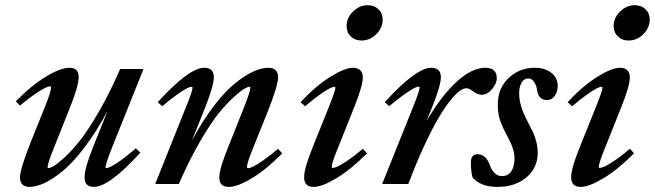

<svg xmlns="http://www.w3.org/2000/svg" viewBox="-20 -715 2544 746"><path d="M93.8 11.2Q76.7 11.2 67.1 1.7Q57.6 -7.8 57.6 -25.4Q57.6 -57.1 98.6 -160.6L154.8 -300.3Q178.2 -358.4 178.2 -374.5Q178.2 -379.4 174.3 -379.4Q168 -379.4 154.8 -373.3Q141.6 -367.2 115.5 -349.4Q89.4 -331.5 57.6 -304.7L41.5 -321.3Q102.5 -383.8 159.2 -417.7Q215.8 -451.7 250.5 -451.7Q285.6 -451.7 285.6 -415Q285.6 -381.8 252.9 -299.8L192.4 -147.9Q165 -80.6 165 -65.9Q165 -62 168.9 -62Q174.3 -62 188.5 -69.8Q202.6 -77.6 231 -103.5Q259.3 -129.4 290.5 -168.7Q321.8 -208 364.3 -281.2Q406.7 -354.5 446.8 -446.8H537.6L416 -143.6Q390.1 -77.1 390.1 -66.4Q390.1 -62 394 -62Q403.8 -62 433.1 -80.8Q462.4 -99.6 507.8 -138.7L525.4 -122.1Q404.3 11.2 344.7 11.2Q308.6 11.2 308.6 -25.4Q308.6 -61 339.8 -138.7L397.5 -283.2Q354.5 -203.1 309.3 -143.6Q264.2 -84 224.9 -51.5Q185.5 -19 153.1 -3.9Q120.6 11.2 93.8 11.2Z M583 0 701.7 -296.9Q728 -360.8 728 -374Q728 -377.9 723.6 -377.9Q718.3 -377.9 705.3 -371.3Q692.4 -364.7 666.7 -346.7Q641.1 -328.6 610.4 -302.2L592.8 -317.9Q714.4 -451.7 773.4 -451.7Q811 -451.7 811 -415Q811 -384.8 778.8 -301.3L725.6 -168.9Q767.6 -247.1 812 -304.7Q856.4 -362.3 895 -392.8Q933.6 -423.3 965.3 -437.5Q997.1 -451.7 1023.4 -451.7Q1041.5 -451.7 1051 -442.1Q1060.5 -432.6 1060.5 -415Q1060.5 -382.3 1019.5 -279.8L963.4 -140.1Q939.5 -81.5 939.5 -66.4Q939.5 -61.5 943.8 -61.5Q950.2 -61.5 962.9 -67.4Q975.6 -73.2 1002 -91.3Q1028.3 -109.4 1060.1 -136.7L1076.7 -119.1Q1015.1 -56.6 959 -22.7Q902.8 11.2 868.7 11.2Q832 11.2 832 -25.4Q832 -57.6 865.2 -140.1L925.8 -292Q952.6 -359.4 952.6 -374Q952.6 -377.9 948.7 -377.9Q943.8 -377.9 930.2 -370.6Q916.5 -363.3 888.4 -337.9Q860.4 -312.5 829.3 -274.2Q798.3 -235.8 756.3 -163.6Q714.4 -91.3 674.8 0Z M1384.3 -557.6Q1358.9 -557.6 1342.8 -573.5Q1326.7 -589.4 1326.7 -614.3Q1326.7 -646 1351.8 -670.4Q1377 -694.8 1408.2 -694.8Q1434.1 -694.8 1450.4 -679.2Q1466.8 -663.6 1466.8 -639.2Q1466.8 -607.4 1442.4 -582.5Q1418 -557.6 1384.3 -557.6ZM1198.2 11.2Q1161.6 11.2 1161.6 -26.4Q1161.6 -60.1 1193.8 -140.1L1256.8 -296.9Q1283.2 -362.8 1283.2 -374Q1283.2 -377.9 1278.8 -377.9Q1273.4 -377.9 1260.3 -371.3Q1247.1 -364.7 1221.7 -346.7Q1196.3 -328.6 1165.5 -302.2L1147.9 -317.9Q1205.6 -380.4 1262.5 -416Q1319.3 -451.7 1351.6 -451.7Q1369.6 -451.7 1379.6 -442.1Q1389.6 -432.6 1389.6 -415Q1389.6 -381.8 1357.4 -301.3L1293 -140.1Q1269 -82 1269 -66.4Q1269 -62.5 1272.5 -62.5Q1278.8 -62.5 1291.7 -68.1Q1304.7 -73.7 1331.5 -91.8Q1358.4 -109.9 1390.1 -137.2L1405.8 -119.1Q1344.2 -57.1 1287.8 -22.9Q1231.4 11.2 1198.2 11.2Z M1464.8 0 1584 -296.9Q1610.4 -362.3 1610.4 -374.5Q1610.4 -378.4 1606 -378.4Q1600.6 -378.4 1587.4 -371.6Q1574.2 -364.7 1548.6 -346.7Q1522.9 -328.6 1492.2 -302.2L1475.1 -318.4Q1597.2 -451.7 1655.3 -451.7Q1692.9 -451.7 1692.9 -415Q1692.9 -383.3 1660.2 -301.3L1637.7 -245.6Q1695.3 -343.3 1754.4 -397.5Q1813.5 -451.7 1865.7 -451.7Q1910.2 -451.7 1910.2 -411.1Q1910.2 -390.6 1891.6 -368.7Q1873 -346.7 1851.1 -346.7Q1835.4 -346.7 1813.5 -363.3Q1802.7 -372.1 1792 -372.1Q1781.2 -372.1 1766.6 -362.1Q1752 -352.1 1730.2 -325.2Q1708.5 -298.3 1684.6 -258.1Q1660.6 -217.8 1629.4 -150.9Q1598.1 -84 1566.4 0Z M1913.6 11.2Q1846.7 11.2 1815.9 -25.9Q1809.6 -47.9 1809.6 -84Q1809.6 -115.7 1835.9 -115.7Q1851.1 -115.7 1863 -105.5Q1875 -95.2 1881.8 -76.7Q1898.4 -30.8 1929.7 -30.8Q1954.6 -30.8 1966.8 -49.8Q1979 -68.8 1979 -97.7Q1979 -120.6 1971.4 -141.8Q1963.9 -163.1 1946.8 -194.3Q1930.2 -224.6 1922.1 -250.5Q1914.1 -276.4 1914.1 -308.6Q1914.1 -372.1 1956.3 -411.9Q1998.5 -451.7 2057.6 -451.7Q2097.2 -451.7 2122.1 -432.1Q2147 -412.6 2147 -380.4Q2147 -358.9 2135.3 -342.5Q2123.5 -326.2 2105.5 -326.2Q2071.8 -326.2 2066.4 -366.7Q2064 -384.3 2054.9 -397.2Q2045.9 -410.2 2032.7 -410.2Q2015.6 -410.2 2006.3 -393.6Q1997.1 -377 1997.1 -351.1Q1997.1 -304.7 2029.3 -244.1Q2043 -218.3 2050 -203.4Q2057.1 -188.5 2063.2 -166.3Q2069.3 -144 2069.3 -122.1Q2069.3 -62.5 2025.1 -25.6Q1981 11.2 1913.6 11.2Z M2421.9 -557.6Q2396.5 -557.6 2380.4 -573.5Q2364.3 -589.4 2364.3 -614.3Q2364.3 -646 2389.4 -670.4Q2414.6 -694.8 2445.8 -694.8Q2471.7 -694.8 2488 -679.2Q2504.4 -663.6 2504.4 -639.2Q2504.4 -607.4 2480 -582.5Q2455.6 -557.6 2421.9 -557.6ZM2235.8 11.2Q2199.2 11.2 2199.2 -26.4Q2199.2 -60.1 2231.4 -140.1L2294.4 -296.9Q2320.8 -362.8 2320.8 -374Q2320.8 -377.9 2316.4 -377.9Q2311 -377.9 2297.9 -371.3Q2284.7 -364.7 2259.3 -346.7Q2233.9 -328.6 2203.1 -302.2L2185.5 -317.9Q2243.2 -380.4 2300 -416Q2356.9 -451.7 2389.2 -451.7Q2407.2 -451.7 2417.2 -442.1Q2427.2 -432.6 2427.2 -415Q2427.2 -381.8 2395 -301.3L2330.6 -140.1Q2306.6 -82 2306.6 -66.4Q2306.6 -62.5 2310.1 -62.5Q2316.4 -62.5 2329.3 -68.1Q2342.3 -73.7 2369.1 -91.8Q2396 -109.9 2427.7 -137.2L2443.4 -119.1Q2381.8 -57.1 2325.4 -22.9Q2269 11.2 2235.8 11.2Z"/></svg>

Font: Elstob 10pt SemiBold
Style: Italic
Weight: 600
Italic angle: -20°
Designer: Peter S. Baker
Version: Version 1.015